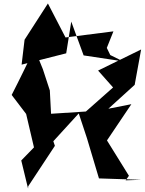

<svg xmlns="http://www.w3.org/2000/svg" viewBox="-20 -1035 831 1102"><path d="M701 0 720 -26 594 -229 734 -437 602 -411 753 -548 790 -751 543 -630 629 -533 473 -395 273 -382 266 -516 226 -638 178 -756 113 -622C92 -578 69 -534 47 -490L130 -381L175 -189L102 -114L141 47L142 34L295 -198L265 -287L284 -222L432 -384L479 -242L548 -11L791 -3ZM593 -760 631 -855 356 -820 255 -1015 121 -807 104 -664 360 -729 389 -911 460 -717 686 -683 613 -719Z"/></svg>

Font: Asimov Silicon
Style: Regular
Weight: 400
Designer: Google
Version: Version 2.000980; 2014